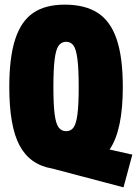

<svg xmlns="http://www.w3.org/2000/svg" viewBox="-20 -720 590 827"><path d="M550 -54 512 87 205 6Q109 -10 64.5 -93Q20 -176 20 -345Q20 -473 45.5 -551Q71 -629 123 -664.5Q175 -700 259 -700Q346 -700 401 -664.5Q456 -629 482.5 -551Q509 -473 509 -345Q509 -159 452 -76ZM210 -345Q210 -268 215.5 -227Q221 -186 233 -170.5Q245 -155 265 -155Q285 -155 296.5 -170.5Q308 -186 313.5 -227Q319 -268 319 -345Q319 -423 313.5 -465.5Q308 -508 296.5 -524Q285 -540 265 -540Q245 -540 233 -524Q221 -508 215.5 -465.5Q210 -423 210 -345Z"/></svg>

Font: Decalotype Black
Style: Regular
Weight: 900
Designer: Alfredo Marco Pradil
Foundry: Alfredo Marco Pradil
Version: Version 1.0